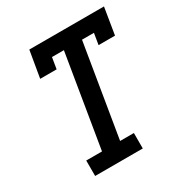

<svg xmlns="http://www.w3.org/2000/svg" viewBox="-171 -863 942 991"><g transform="rotate(-30 300.0 -367.5)"><path d="M111 0V-92H205L296 -643H225L214 -576H116L143 -735H588L562 -576H464L475 -643H404L313 -92H395V0Z"/></g></svg>

Font: Iosevka Slab Semibold Extended
Style: Italic
Weight: 600
Width: 7
Italic angle: -9°
Monospace: yes
Designer: Belleve Invis
Foundry: Belleve Invis
Version: Version 11.1.0; ttfautohint (v1.8.3)